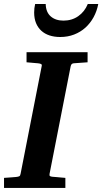

<svg xmlns="http://www.w3.org/2000/svg" viewBox="-35 -929 506 949"><path d="M329.1 -616.2Q321.3 -615.2 318.4 -611.1Q315.4 -606.9 314 -600.1L210 -69.8Q208.5 -61.5 211.9 -58.8Q215.3 -56.2 225.1 -55.2Q234.4 -54.7 244.6 -53.7Q253.4 -52.7 264.6 -51.8Q275.9 -50.8 288.1 -49.8V0H-15.1V-49.8Q-3.9 -50.8 6.6 -51.3Q17.1 -51.8 25.4 -52.7Q35.2 -53.7 43.9 -54.2Q55.2 -55.2 60.3 -57.9Q65.4 -60.5 66.9 -70.8L170.9 -601.1Q173.3 -609.9 168 -612.5Q162.6 -615.2 152.8 -616.2Q144 -616.7 134.8 -617.7Q126.5 -618.7 116.2 -619.4Q106 -620.1 96.2 -621.1V-670.9H397.9V-621.1ZM450.7 -909.2Q443.8 -873.5 427.5 -843.8Q411.1 -814 387 -792.2Q362.8 -770.5 331.3 -758.3Q299.8 -746.1 262.7 -746.1Q233.4 -746.1 209.7 -753.9Q186 -761.7 169.2 -777.1Q152.3 -792.5 143.1 -814.9Q133.8 -837.4 133.8 -867.2Q133.8 -877.9 135 -888.4Q136.2 -898.9 138.7 -909.2H190.9Q191.9 -868.7 215.8 -847.9Q239.7 -827.1 278.8 -827.1Q320.3 -827.1 351.8 -849.1Q383.3 -871.1 398.9 -909.2Z"/></svg>

Font: Charis SIL Viet
Style: Bold Italic
Weight: 700
Italic angle: -11°
Foundry: SIL International
Version: Version 5.000